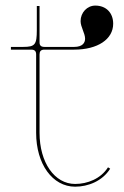

<svg xmlns="http://www.w3.org/2000/svg" viewBox="-20 -682 455 704"><path d="M252 -500C338 -500 395 -538 395 -595C395 -635 369 -661.5 329.5 -661.5C299.5 -661.5 275.5 -636 275.5 -604.5C275.5 -583 292 -560 292 -540C292 -525.5 283 -510 252 -510H143C129.5 -510 125 -516 125 -527V-660H115V-571.5C115 -518.5 108.5 -510 65 -510H20V-500H94.5C108 -500 112.5 -493.5 112.5 -482.5V-195C112.5 -80.5 172.5 2.5 255.5 2.5C303 2.5 355.5 -18 384 -63.5L376 -68.5C349.5 -26.5 300.5 -7.5 255.5 -7.5C180 -7.5 125 -86 125 -195V-482.5C125 -493.5 129.5 -500 143 -500Z"/></svg>

Font: ZnikomitNo24
Style: Regular
Weight: 500
Designer: gluk
Foundry: gluk
Version: Version 0.55